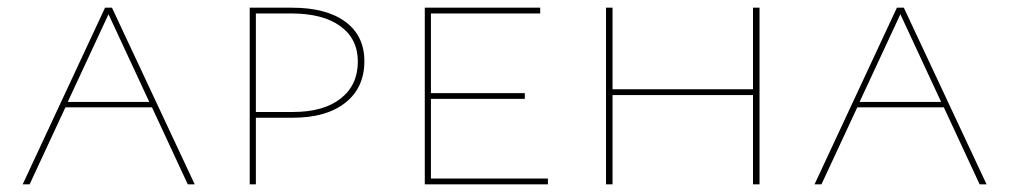

<svg xmlns="http://www.w3.org/2000/svg" viewBox="-20 -479 2623 499"><path d="M468 0 375 -200H150L57 0H39L253 -459H271L486 0ZM156 -214H368L262 -442Z M739 -459Q828 -459 877.5 -422.5Q927 -386 927 -320Q927 -251 877.5 -212Q828 -173 741 -173H645V0H629V-459ZM742 -188Q821 -188 865.5 -223Q910 -258 910 -319Q910 -378 864.5 -411Q819 -444 737 -444H645V-188Z M1100 -15H1404V0H1084V-459H1384V-444H1100V-237H1344V-222H1100Z M1937 -459H1954V0H1937V-232H1572V0H1555V-459H1572V-247H1937Z M2526 0 2433 -200H2208L2115 0H2097L2311 -459H2329L2544 0ZM2214 -214H2426L2320 -442Z"/></svg>

Font: EauTestSC Thin
Style: Regular
Weight: 250
Designer: Christian Thalmann (Catharsis Fonts)
Version: Version 0.001;PS 000.001;hotconv 1.0.88;makeotf.lib2.5.64775